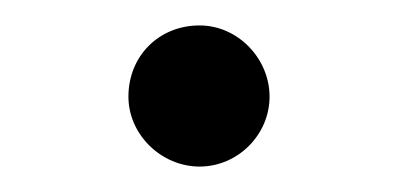

<svg xmlns="http://www.w3.org/2000/svg" viewBox="-20 -479 318 151"><path d="M192 -403C192 -433 167 -459 137 -459C105 -459 81 -435 81 -403C81 -373 107 -348 137 -348C167 -348 192 -373 192 -403Z"/></svg>

Font: XITS Math
Style: Regular
Weight: 400
Designer: MicroPress Inc., with final additions and corrections provided by Coen Hoffman, Elsevier (retired)
Version: Version 1.108